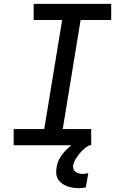

<svg xmlns="http://www.w3.org/2000/svg" viewBox="-20 -755 640 998"><path d="M454 0H51V-84H210L303 -651H155V-735H558V-651H399L306 -84H454ZM389 223Q373 223 358 220.5Q343 218 328 212.5Q313 207 301 198Q289 189 281.5 176.5Q274 164 272.5 148Q271 132 274 116Q278 86 296 58.5Q314 31 339 10Q364 -11 393 -25Q422 -39 452 -45L445 0Q429 8 416 19.5Q403 31 392 45Q381 59 372 74Q363 89 360 105Q359 115 362.5 124.5Q366 134 373.5 139Q381 144 390.5 146.5Q400 149 409 149Q417 149 424.5 147.5Q432 146 439 145L426 219Q417 221 408 222Q399 223 389 223Z"/></svg>

Font: Iosevka Md Ex Obl
Style: Regular
Weight: 500
Width: 7
Italic angle: -9°
Monospace: yes
Designer: Belleve Invis
Foundry: Belleve Invis
Version: Version 32.5.0; ttfautohint (v1.8.4)